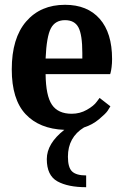

<svg xmlns="http://www.w3.org/2000/svg" viewBox="-20 -530 514 800"><path d="M251 -446Q210 -446 192 -412Q174 -378 170 -286H323V-309Q323 -385 307 -415.5Q291 -446 251 -446ZM395 -122 440 -87Q436 -80 428.5 -68.5Q421 -57 393 -33.5Q365 -10 330 1Q263 42 263 123Q263 168 280.5 184.5Q298 201 339 201V250Q263 250 219 225.5Q175 201 175 133Q175 68 248 11Q144 7 86.5 -54.5Q29 -116 29 -241Q29 -371 89 -440.5Q149 -510 251 -510Q344 -510 395.5 -451.5Q447 -393 447 -284Q447 -266 445 -250.5Q443 -235 441 -228L439 -221H170Q171 -131 196.5 -93.5Q222 -56 279 -56Q313 -56 342 -72.5Q371 -89 383 -106Z"/></svg>

Font: ArsenalBold
Style: Bold
Weight: 700
Designer: Andrij Shevchenko
Foundry: Stairsfor.com
Version: Version 1.000